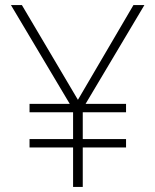

<svg xmlns="http://www.w3.org/2000/svg" viewBox="-20 -734 610 754"><path d="M286 -342 66 -714H23L254 -326H96V-293H267V-188H96V-155H267V0H305V-155H475V-188H305V-293H475V-326H316L547 -714H504Z"/></svg>

Font: Noto Sans Cherokee ExtraLight
Style: Regular
Weight: 200
Designer: Monotype Design Team
Foundry: Monotype Imaging Inc.
Version: Version 2.001